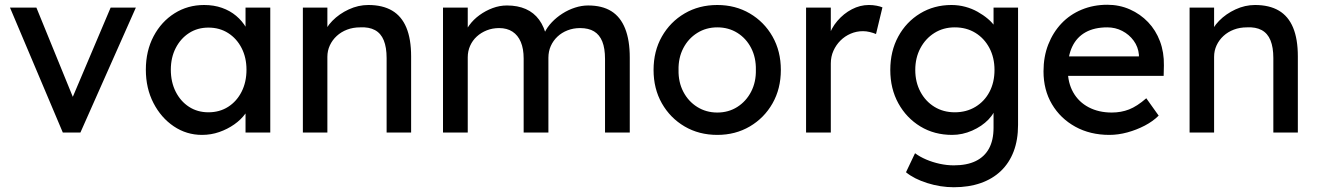

<svg xmlns="http://www.w3.org/2000/svg" viewBox="-20 -557 5541 807"><path d="M244 0 22 -525H133L286 -150L445 -525H551L318 0Z M593 -264Q593 -343 625.5 -404.5Q658 -466 713.5 -501Q769 -536 838 -536Q879 -536 913 -524Q947 -512 972.5 -490.5Q998 -469 1014.5 -441Q1031 -413 1035 -381L1012 -389V-525H1116V0H1012V-125L1036 -132Q1030 -105 1011.5 -79.5Q993 -54 964.5 -34Q936 -14 901.5 -2Q867 10 829 10Q764 10 710.5 -26Q657 -62 625 -124Q593 -186 593 -264ZM1016 -264Q1016 -315 995.5 -355Q975 -395 939 -418Q903 -441 856 -441Q810 -441 774.5 -418Q739 -395 718.5 -355Q698 -315 698 -264Q698 -212 718.5 -171.5Q739 -131 774.5 -108Q810 -85 856 -85Q903 -85 939 -108Q975 -131 995.5 -171.5Q1016 -212 1016 -264Z M1253 -525H1356V-417L1338 -405Q1348 -440 1377 -469.5Q1406 -499 1446 -517.5Q1486 -536 1528 -536Q1588 -536 1628 -512.5Q1668 -489 1688 -441Q1708 -393 1708 -320V0H1605V-313Q1605 -358 1593 -387.5Q1581 -417 1556 -430.5Q1531 -444 1494 -442Q1464 -442 1439 -432.5Q1414 -423 1395.5 -406Q1377 -389 1366.5 -366.5Q1356 -344 1356 -318V0H1305Q1292 0 1279 0Q1266 0 1253 0Z M1842 0V-525H1946V-413L1927 -401Q1935 -427 1952.5 -451Q1970 -475 1995.5 -493.5Q2021 -512 2050.5 -523Q2080 -534 2111 -534Q2156 -534 2190 -519Q2224 -504 2246 -474Q2268 -444 2278 -399L2262 -403L2269 -420Q2280 -443 2299.5 -463.5Q2319 -484 2344 -500Q2369 -516 2397 -525Q2425 -534 2452 -534Q2511 -534 2549.5 -510Q2588 -486 2607.5 -437Q2627 -388 2627 -315V0H2523V-309Q2523 -354 2511.5 -382.5Q2500 -411 2477 -425Q2454 -439 2418 -439Q2390 -439 2365.5 -429.5Q2341 -420 2323 -403Q2305 -386 2295 -363.5Q2285 -341 2285 -314V0H2181V-311Q2181 -352 2169 -380.5Q2157 -409 2134 -424Q2111 -439 2078 -439Q2050 -439 2026 -429.5Q2002 -420 1984 -403.5Q1966 -387 1956 -364.5Q1946 -342 1946 -316V0Z M2727 -263Q2727 -342 2762 -403.5Q2797 -465 2857.5 -500.5Q2918 -536 2995 -536Q3071 -536 3131.5 -500.5Q3192 -465 3227 -403.5Q3262 -342 3262 -263Q3262 -184 3227 -122.5Q3192 -61 3131.5 -25.5Q3071 10 2995 10Q2918 10 2857.5 -25.5Q2797 -61 2762 -122.5Q2727 -184 2727 -263ZM3157 -263Q3158 -315 3137 -355.5Q3116 -396 3079 -419Q3042 -442 2995 -442Q2948 -442 2910.5 -418.5Q2873 -395 2852 -354.5Q2831 -314 2832 -263Q2831 -212 2852 -171.5Q2873 -131 2910.5 -107.5Q2948 -84 2995 -84Q3042 -84 3079 -107.5Q3116 -131 3137 -171.5Q3158 -212 3157 -263Z M3368 0V-525H3472V-360L3462 -400Q3473 -438 3499.5 -469Q3526 -500 3560.5 -518Q3595 -536 3632 -536Q3649 -536 3664.5 -533Q3680 -530 3689 -526L3662 -414Q3650 -419 3635.5 -422.5Q3621 -426 3607 -426Q3580 -426 3555.5 -415.5Q3531 -405 3512.5 -386.5Q3494 -368 3483 -343.5Q3472 -319 3472 -290V0Z M3788 167 3826 87Q3846 102 3873 113.5Q3900 125 3930 131.5Q3960 138 3989 138Q4044 138 4081 120Q4118 102 4137 67Q4156 32 4156 -20V-121L4167 -114Q4162 -83 4134.5 -54.5Q4107 -26 4066 -8Q4025 10 3982 10Q3907 10 3848.5 -25.5Q3790 -61 3756 -122.5Q3722 -184 3722 -263Q3722 -342 3755.5 -403.5Q3789 -465 3847.5 -500.5Q3906 -536 3979 -536Q4009 -536 4037 -528.5Q4065 -521 4089 -507.5Q4113 -494 4132 -478Q4151 -462 4163 -444Q4175 -426 4178 -410L4156 -402V-525H4259V-32Q4259 31 4240.5 79.5Q4222 128 4187 161.5Q4152 195 4102 212.5Q4052 230 3989 230Q3933 230 3877.5 212.5Q3822 195 3788 167ZM4160 -263Q4160 -315 4138.5 -355.5Q4117 -396 4079.5 -419Q4042 -442 3993 -442Q3945 -442 3907.5 -418.5Q3870 -395 3848.5 -354.5Q3827 -314 3827 -263Q3827 -212 3848.5 -171.5Q3870 -131 3907.5 -108Q3945 -85 3993 -85Q4042 -85 4080 -108Q4118 -131 4139 -171Q4160 -211 4160 -263Z M4366 -257Q4366 -319 4386 -370Q4406 -421 4441.5 -458.5Q4477 -496 4526.5 -516.5Q4576 -537 4634 -537Q4685 -537 4729 -517.5Q4773 -498 4805.5 -464Q4838 -430 4855.5 -383.5Q4873 -337 4872 -282L4871 -238H4442L4419 -320H4782L4767 -303V-327Q4764 -360 4745 -386Q4726 -412 4697 -427Q4668 -442 4634 -442Q4580 -442 4543 -421.5Q4506 -401 4487 -361.5Q4468 -322 4468 -264Q4468 -209 4491 -168.5Q4514 -128 4556 -106Q4598 -84 4653 -84Q4692 -84 4725.5 -97Q4759 -110 4798 -144L4850 -71Q4826 -47 4791.5 -29Q4757 -11 4718.5 -0.5Q4680 10 4643 10Q4562 10 4499.5 -24.5Q4437 -59 4401.5 -119Q4366 -179 4366 -257Z M4980 -525H5083V-417L5065 -405Q5075 -440 5104 -469.5Q5133 -499 5173 -517.5Q5213 -536 5255 -536Q5315 -536 5355 -512.5Q5395 -489 5415 -441Q5435 -393 5435 -320V0H5332V-313Q5332 -358 5320 -387.5Q5308 -417 5283 -430.5Q5258 -444 5221 -442Q5191 -442 5166 -432.5Q5141 -423 5122.5 -406Q5104 -389 5093.5 -366.5Q5083 -344 5083 -318V0H5032Q5019 0 5006 0Q4993 0 4980 0Z"/></svg>

Font: Our Lexend
Style: Regular
Weight: 400
Designer: Bonnie Shaver-Troup, Thomas Jockin
Foundry: Lexend
Version: Version 1.007